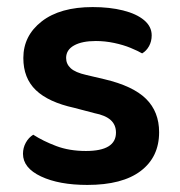

<svg xmlns="http://www.w3.org/2000/svg" viewBox="-20 -508 509 543"><path d="M430 -134Q430 -64 378 -24.5Q326 15 227 15Q147 15 96 -9Q45 -33 45 -73Q45 -90 53 -104.5Q61 -119 74 -127Q102 -109 139 -95Q176 -81 223 -81Q308 -81 308 -133Q308 -155 293 -168.5Q278 -182 247 -188L190 -203Q117 -219 81.5 -253Q46 -287 46 -344Q46 -407 98 -447.5Q150 -488 242 -488Q290 -488 328 -478.5Q366 -469 387.5 -451Q409 -433 409 -408Q409 -391 401.5 -377.5Q394 -364 382 -357Q370 -364 349.5 -372.5Q329 -381 303 -386.5Q277 -392 251 -392Q212 -392 189.5 -379.5Q167 -367 167 -344Q167 -327 180 -315Q193 -303 224 -296L275 -284Q356 -265 393 -228.5Q430 -192 430 -134Z"/></svg>

Font: Baloo Bhaijaan 2 SemiBold
Style: Regular
Weight: 600
Designer: Sanskriti Dholi, Noopur Datye and Ek Type
Foundry: Ek Type
Version: Version 1.700